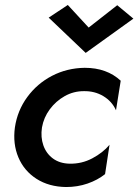

<svg xmlns="http://www.w3.org/2000/svg" viewBox="-20 -743 557 773"><path d="M337 -632 452 -722 517 -668 325 -530 176 -672 253 -723ZM149 -230Q143 -191 154.5 -158Q166 -125 193 -105Q220 -85 260 -84Q309 -83 351.5 -105.5Q394 -128 421 -160L403 -42Q373 -18 332.5 -4Q292 10 246 10Q177 9 127 -23Q77 -55 54 -109.5Q31 -164 40 -230Q50 -298 90 -352.5Q130 -407 190 -438Q250 -469 321 -470Q410 -470 466 -418L447 -299Q431 -335 396 -356Q361 -377 317 -376Q276 -376 240.5 -356Q205 -336 180.5 -303Q156 -270 149 -230Z"/></svg>

Font: Jost* Medium
Style: Italic
Weight: 500
Italic angle: -10°
Version: Version 3.7